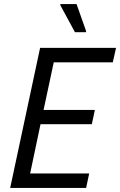

<svg xmlns="http://www.w3.org/2000/svg" viewBox="-20 -923 590 943"><path d="M30 0 177 -688H550L534 -617H244L194 -383H446L431 -313H179L128 -71H418L403 0ZM348 -765 276 -898 277 -903H356L403 -770L402 -765Z"/></svg>

Font: Saira SemiCondensed
Style: Italic
Weight: 400
Width: 4
Italic angle: -12°
Designer: Hector Gatti with collaboration of the Omnibus-Type team
Foundry: Omnibus-Type
Version: Version 1.101